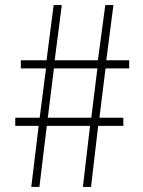

<svg xmlns="http://www.w3.org/2000/svg" viewBox="-20 -735 561 755"><path d="M103 0H135L164 -240H334L306 0H338L366 -240H465V-272H371L395 -466H488V-498H398L426 -715H394L365 -498H195L223 -715H191L163 -498H62V-466H161L136 -272H40V-240H132ZM168 -272 192 -466H363L339 -272Z"/></svg>

Font: Noto Sans Japanese Thin
Style: Regular
Weight: 100
Designer: Ryoko NISHIZUKA (kana & ideographs); Paul D. Hunt (Latin, Greek & Cyrillic); Wenlong ZHANG (bopomofo); Sandoll Communica
Foundry: Adobe Systems Incorporated
Version: Version 1.000;PS 1;hotconv 1.0.78;makeotf.lib2.5.61930